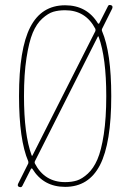

<svg xmlns="http://www.w3.org/2000/svg" viewBox="-20 -762 540 793"><path d="M79.1 -365.2Q79.1 -207 110.4 -121.1Q112.3 -116.2 114.3 -120.1L374 -633.8Q375 -637.7 374 -642.6Q334 -719.7 249 -719.7Q221.7 -719.7 200.2 -713.4Q178.7 -707 154.8 -685.5Q130.9 -664.1 115.2 -626.5Q99.6 -588.9 89.4 -522.5Q79.1 -456.1 79.1 -365.2ZM418.9 -365.2Q418.9 -523.4 387.7 -609.4Q385.7 -614.3 383.8 -610.4L124 -95.7Q122.1 -91.8 124 -86.9Q164.1 -9.8 249 -9.8Q276.4 -9.8 297.9 -16.6Q319.3 -23.4 342.8 -44.9Q366.2 -66.4 382.3 -103.5Q398.4 -140.6 408.7 -207.5Q418.9 -274.4 418.9 -365.2ZM58.6 9.8Q50.8 6.8 54.7 -2.9L96.7 -86.9Q97.7 -91.8 96.7 -95.7Q58.6 -184.6 58.6 -365.2Q58.6 -559.6 105 -649.9Q151.4 -740.2 249 -740.2Q338.9 -740.2 384.8 -665Q385.7 -664.1 387.2 -664.1Q388.7 -664.1 389.6 -665L425.8 -736.3Q428.7 -744.1 439.5 -740.2Q447.3 -737.3 443.4 -726.6L401.4 -642.6Q399.4 -637.7 401.4 -633.8Q439.5 -544.9 439.5 -365.2Q439.5 -170.9 393.1 -80.6Q346.7 9.8 249 9.8Q159.2 9.8 113.3 -65.4Q112.3 -66.4 110.8 -66.4Q109.4 -66.4 108.4 -65.4L72.3 5.9Q68.4 13.7 58.6 9.8Z"/></svg>

Font: Rounded-X Mgen+ 2m thin
Style: Regular
Weight: 100
Designer: [Source Han Sans]
Ryoko NISHIZUKA  (kana & ideographs); Paul D. Hunt (Latin, Greek & Cyrillic); Wenlong ZHANG  (bopomofo
Version: Version 1.059.20150602